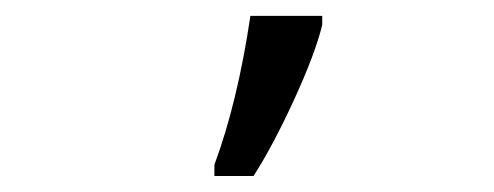

<svg xmlns="http://www.w3.org/2000/svg" viewBox="-20 -826 617 240"><path d="M382.8 -806.2V-794.9Q374 -758.8 347.4 -700.9Q320.8 -643.1 296.9 -606H248V-620.1Q276.9 -697.8 293 -806.2Z"/></svg>

Font: OpenSans-Regular
Style: Regular
Weight: 400
Foundry: Ascender Corporation
Version: Version 1.10